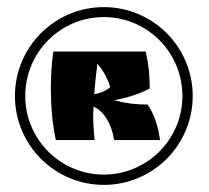

<svg xmlns="http://www.w3.org/2000/svg" viewBox="-20 -521 589 540"><path d="M301 -239C338 -246 373 -257 401 -272C401 -310 399 -333 390 -376H130C125 -342 123 -307 123 -273C123 -223 127 -174 137 -127H246C244 -150 242 -173 242 -197C242 -205 243 -213 243 -221C272 -209 294 -173 301 -127H430C425 -168 412 -203 395 -227C362 -227 335 -230 301 -239ZM272 -473C394 -473 493 -374 493 -251C493 -129 394 -30 272 -30C150 -30 51 -129 51 -251C51 -374 150 -473 272 -473ZM272 -501C134 -501 22 -389 22 -251C22 -113 134 -1 272 -1C410 -1 522 -113 522 -251C522 -389 410 -501 272 -501ZM254 -342C271 -321 282 -302 290 -276C278 -265 262 -259 245 -256C247 -284 250 -313 254 -342Z"/></svg>

Font: Ruslan Display
Style: Regular
Weight: 400
Designer: Denis Masharov, Vladimir Rabdu
Foundry: Denis Masharov, Vladimir Rabdu
Version: Version 1.001